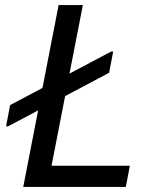

<svg xmlns="http://www.w3.org/2000/svg" viewBox="-20 -740 600 760"><path d="M12 -240H4L20 -324L420 -536H428L412 -452ZM72 0 212 -720H308L184 -84H494L478 0Z"/></svg>

Font: Kufam
Style: Italic
Weight: 400
Italic angle: -11°
Designer: Artur Schmal
Foundry: Original Type
Version: Version 1.301; ttfautohint (v1.8.3)